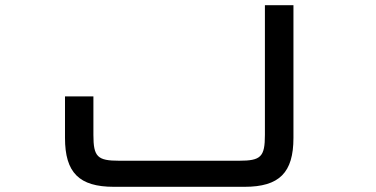

<svg xmlns="http://www.w3.org/2000/svg" viewBox="-20 -720 1449 740"><path d="M1001 -700V-200C1001 -115.5 985.5 -100.5 901.5 -100.5H439.5C355.5 -100.5 340 -115.5 340 -200V-348.5H230.5V-188.5C230.5 -54.5 285 0 419 0H922.5C1056.5 0 1111 -54.5 1111 -188.5V-700Z"/></svg>

Font: Melete
Style: Regular
Weight: 400
Width: 6
Designer: Sora Sagano
Foundry: DOT COLON
Version: Version 0.200;FEAKit 1.0